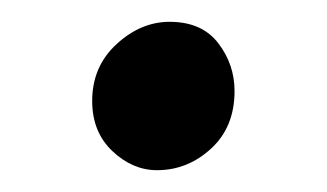

<svg xmlns="http://www.w3.org/2000/svg" viewBox="-20 -146 300 176"><path d="M124 10Q101.5 10 83 -7.5Q64.5 -25 64.5 -53.5Q64.5 -85 86.8 -105.5Q109 -126 135.5 -126Q165 -126 180 -106.5Q195 -87 195 -62.5Q195 -29.5 173.5 -9.8Q152 10 124 10Z"/></svg>

Font: Merriweather 24pt SemiCondensed
Style: Regular
Weight: 400
Width: 4
Designer: Eben Sorkin
Foundry: Eben Sorkin
Version: Version 2.100